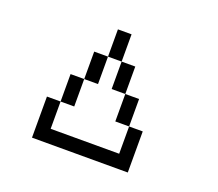

<svg xmlns="http://www.w3.org/2000/svg" viewBox="-124 -866 1247 1098"><g transform="rotate(20 500.0 -317.0)"><path d="M250 -26.4H667V-192.4H583V-359.4H500V-526.4H417V-359.4H333V-192.4H250ZM167 57.6V-192.4H250V-359.4H333V-526.4H417V-692.4H500V-526.4H583V-359.4H667V-192.4H750V57.6Z"/></g></svg>

Font: KH Dot Kodenmachou 12
Style: Regular
Weight: 400
Designer: Original version for X68000 by Keitarou Hiraki (http://hp.vector.co.jp/authors/VA000874/) / TrueType conversion by Homem
Version: Version 1.00.20150527